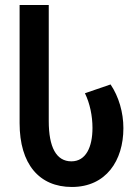

<svg xmlns="http://www.w3.org/2000/svg" viewBox="-20 -734 550 764"><path d="M266 10C402 10 471 -95 471 -224C471 -286 453 -349 420 -398L318 -363C338 -322 348 -272 348 -225C348 -149 322 -92 264 -92C204 -92 174 -148 174 -252V-714H58V-244C58 -81 136 10 266 10Z"/></svg>

Font: Noto Sans Georgian ExtraCondensed SemiBold
Style: Regular
Weight: 600
Width: 2
Designer: Monotype Design Team, Akaki Razmadze
Foundry: Google LLC
Version: Version 2.005